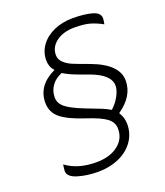

<svg xmlns="http://www.w3.org/2000/svg" viewBox="-133 -800 775 900"><g transform="rotate(-20 254.5 -350.0)"><path d="M55 -48Q55 -55 56.5 -64.5Q58 -74 59 -80Q117 -36 209 -36Q276 -36 317 -67Q358 -98 358 -149Q358 -181 330 -202.5Q302 -224 231 -247Q151 -273 115 -302.5Q79 -332 79 -380Q79 -466 172 -510Q151 -533 151 -565Q151 -606 175 -639Q199 -672 241 -690.5Q283 -709 335 -709Q391 -709 430 -698.5Q469 -688 469 -660Q469 -651 465 -631Q436 -647 406.5 -656Q377 -665 327 -665Q272 -665 237 -639Q202 -613 202 -573Q202 -551 219 -535Q236 -519 258.5 -509.5Q281 -500 339 -479Q469 -431 469 -349Q469 -272 388 -216Q406 -187 406 -155Q406 -108 380 -70.5Q354 -33 307 -12Q260 9 201 9Q147 9 101 -5Q55 -19 55 -48ZM416 -343Q416 -398 321 -433Q313 -436 285 -446Q257 -456 235.5 -465.5Q214 -475 199 -485Q166 -472 147.5 -446.5Q129 -421 129 -388Q129 -359 154.5 -338Q180 -317 244 -292L267 -283Q299 -271 321 -262Q343 -253 361 -242Q386 -265 401 -293Q416 -321 416 -343Z"/></g></svg>

Font: K2D Thin
Style: Italic
Weight: 100
Italic angle: -10°
Designer: Katatrad Aksorn Co.,Ltd.
Foundry: Cadson Demak Co.,Ltd.
Version: Version 1.000; ttfautohint (v1.6)